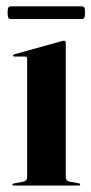

<svg xmlns="http://www.w3.org/2000/svg" viewBox="-20 -574 283 594"><path d="M183.5 -442V-27.5Q183.5 -14 195.5 -12L223 -7Q228 -6.5 228 -3Q228 0 224 0H22.5Q18.5 0 18.5 -3Q18.5 -5.5 23.5 -6.5L52 -12Q64 -14 64 -27V-392.5Q64 -399 57.5 -399H25Q20.5 -399 20.5 -402.5Q20.5 -404.5 24.5 -406L168 -446Q175 -448 178 -448Q183.5 -448 183.5 -442ZM3.5 -534.5Q3.5 -546.5 5.8 -550.5Q8 -554.5 15 -554.5H231.5Q238.5 -554.5 240.8 -551Q243 -547.5 243 -535Q243 -523 240.8 -519Q238.5 -515 231.5 -515H15Q8 -515 5.8 -519Q3.5 -523 3.5 -534.5Z"/></svg>

Font: Fraunces 144pt S000 SemiBold
Style: Regular
Weight: 600
Version: Version 1.000; ttfautohint (v1.8.3)